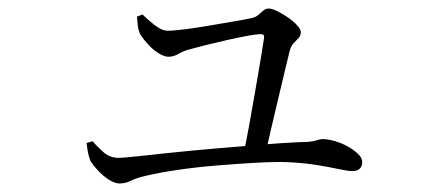

<svg xmlns="http://www.w3.org/2000/svg" viewBox="-20 -475 1040 450"><path d="M550 -112Q557 -142 564 -181.5Q571 -221 578 -260.5Q585 -300 590.5 -333.5Q596 -367 599 -387Q600 -395 591 -395Q582 -395 560 -391Q538 -387 511.5 -381Q485 -375 461 -369Q437 -363 423 -359Q409 -355 398 -348.5Q387 -342 375 -342Q365 -342 352 -350Q339 -358 327.5 -370.5Q316 -383 309 -394Q304 -404 303 -415Q302 -426 301 -436L314 -441Q325 -430 342 -416.5Q359 -403 373 -403Q387 -403 414.5 -406.5Q442 -410 473.5 -415.5Q505 -421 532 -425.5Q559 -430 571 -433Q580 -435 586 -440.5Q592 -446 597.5 -450.5Q603 -455 610 -455Q617 -455 629.5 -449Q642 -443 655 -434Q668 -425 676.5 -415.5Q685 -406 685 -400Q685 -391 679.5 -385.5Q674 -380 668 -373.5Q662 -367 659 -356Q655 -340 648 -310.5Q641 -281 632.5 -245.5Q624 -210 616 -175.5Q608 -141 602 -114ZM260 -45Q249 -45 235 -54Q221 -63 209.5 -75.5Q198 -88 193 -96Q186 -110 183 -140L197 -144Q209 -130 223.5 -117.5Q238 -105 258 -105Q268 -105 300.5 -108.5Q333 -112 380 -117Q427 -122 480.5 -126.5Q534 -131 587 -135.5Q640 -140 684 -142Q709 -142 719.5 -145.5Q730 -149 737 -149Q748 -149 764 -144.5Q780 -140 794.5 -132Q809 -124 819 -114.5Q829 -105 829 -95Q829 -85 823 -79.5Q817 -74 806 -74Q796 -74 775 -78.5Q754 -83 724 -88Q694 -93 654 -95Q623 -96 579 -93.5Q535 -91 486.5 -87Q438 -83 394.5 -76.5Q351 -70 322 -63Q300 -58 287 -51.5Q274 -45 260 -45Z"/></svg>

Font: Noto Serif JP ExtraLight Light
Style: Regular
Weight: 300
Version: Version 2.003-H1;hotconv 1.1.1;makeotfexe 2.6.0